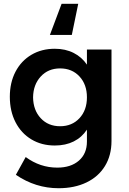

<svg xmlns="http://www.w3.org/2000/svg" viewBox="-20 -797 682 1016"><path d="M570 -535V-51Q570 25 535.5 81.5Q501 138 437.5 168.5Q374 199 290 199Q168 199 64 128L116 34Q192 90 283 90Q355 90 397.5 53Q440 16 440 -48V-111Q413 -70 370 -48.5Q327 -27 270 -27Q200 -27 146 -59.5Q92 -92 62 -150.5Q32 -209 32 -285Q32 -360 62 -417.5Q92 -475 146 -507Q200 -539 270 -539Q326 -539 369.5 -517Q413 -495 440 -455V-535ZM440 -282Q440 -350 400.5 -392.5Q361 -435 298 -435Q235 -435 195.5 -392Q156 -349 155 -282Q156 -214 195.5 -171.5Q235 -129 298 -129Q361 -129 400.5 -171.5Q440 -214 440 -282ZM360 -612H244L306 -777H394Z"/></svg>

Font: Gontserrat Medium
Style: Regular
Weight: 500
Designer: Julieta Ulanovsky
Foundry: Julieta Ulanovsky
Version: Version 6.001